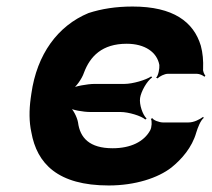

<svg xmlns="http://www.w3.org/2000/svg" viewBox="-20 -558 649 588"><path d="M257 -215H349C374 -215 413 -203 425 -192L429 -195C417 -206 406 -238 409 -258C412 -278 430 -310 446 -321L443 -324C427 -313 386 -301 361 -301H270C248 -301 209 -294 195 -286L198 -282C213 -291 231 -317 237 -335C256 -386 293 -424 368 -424C424 -424 461 -398 468 -359C469 -349 465 -326 458 -320L463 -318C468 -324 484 -332 494 -332H583C591 -332 602 -327 606 -323L609 -326C606 -330 601 -339 602 -347C603 -372 601 -396 595 -418C573 -491 511 -538 386 -538C335 -538 291 -531 251 -518C157 -479 93 -392 76 -271L74 -257C69 -220 69 -185 76 -153C93 -57 157 10 313 10C394 10 464 -13 505 -45C536 -70 568 -106 581 -152C586 -168 594 -189 604 -197L602 -200C591 -192 574 -183 557 -183H479C468 -183 449 -190 447 -196L442 -194C446 -188 445 -168 440 -159C421 -124 380 -104 325 -104C254 -104 225 -136 219 -183C216 -200 203 -225 192 -232L189 -229C200 -221 235 -215 257 -215Z"/></svg>

Font: Asimov
Style: EdgeWideIt
Weight: 500
Designer: Google
Version: Version 2.000980: 2014